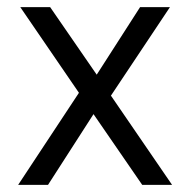

<svg xmlns="http://www.w3.org/2000/svg" viewBox="-20 -520 535 540"><path d="M380 0 243 -199 115 0H31L202 -259L37 -500H121L252 -310L374 -500H458L292 -251L464 0Z"/></svg>

Font: Changa Light
Style: Regular
Weight: 300
Designer: Eduardo Rodriguez Tunni
Foundry: Eduardo Rodriguez Tunni
Version: Version 2.002; ttfautohint (v1.5) -l 8 -r 50 -G 110 -x 14 -H